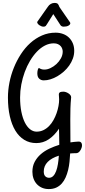

<svg xmlns="http://www.w3.org/2000/svg" viewBox="-20 -937 580 1311"><path d="M382.8 -58.1Q351.1 -11.2 312.5 14.4Q273.9 40 228 40Q181.6 40 145.5 17.8Q109.4 -4.4 84.7 -45.2Q60.1 -85.9 47.1 -143.3Q34.2 -200.7 34.2 -271Q34.2 -320.8 44.4 -373Q54.7 -425.3 74.5 -474.4Q94.2 -523.4 122.6 -567.1Q150.9 -610.8 187 -643.3Q223.1 -675.8 266.6 -694.8Q310.1 -713.9 359.9 -713.9Q386.7 -713.9 410.2 -705.3Q433.6 -696.8 450.4 -680.7Q467.3 -664.6 477.1 -641.6Q486.8 -618.7 486.8 -589.8Q486.8 -562.5 477.5 -537.1Q468.3 -511.7 452.4 -489.3Q436.5 -466.8 415.5 -448.2Q394.5 -429.7 371.6 -416.3Q348.6 -402.8 324.7 -395.5Q300.8 -388.2 278.8 -388.2Q260.7 -388.2 247.8 -399.7Q234.9 -411.1 234.9 -436Q234.9 -441.4 235.6 -447.8Q236.3 -454.1 237.8 -459.5Q239.3 -464.8 241.2 -468.5Q243.2 -472.2 246.1 -472.2Q248.5 -472.2 250.7 -470.5Q252.9 -468.8 256.6 -467Q260.3 -465.3 266.6 -463.6Q272.9 -461.9 284.2 -461.9Q303.2 -461.9 325 -472.2Q346.7 -482.4 365.2 -499.5Q383.8 -516.6 396 -538.8Q408.2 -561 408.2 -585Q408.2 -593.8 405 -603.5Q401.9 -613.3 394.8 -621.6Q387.7 -629.9 376 -635.5Q364.3 -641.1 347.2 -641.1Q315.9 -641.1 286.6 -626Q257.3 -610.8 231.9 -584.2Q206.5 -557.6 185.3 -522Q164.1 -486.3 148.9 -445.3Q133.8 -404.3 125.5 -359.9Q117.2 -315.4 117.2 -272Q117.2 -217.8 125.7 -174.6Q134.3 -131.3 149.4 -101.1Q164.6 -70.8 185.3 -54.4Q206.1 -38.1 230 -38.1Q255.4 -38.1 276.9 -48.6Q298.3 -59.1 315.4 -76.7Q332.5 -94.2 345.2 -117.2Q357.9 -140.1 366.5 -164.6Q375 -189 379.4 -213.1Q383.8 -237.3 383.8 -257.8Q383.8 -265.6 382.8 -275.6Q381.8 -285.6 381.8 -291Q381.8 -298.3 384.5 -302.2Q387.2 -306.2 391.6 -308.1Q396 -310.1 401.9 -310.5Q407.7 -311 414.1 -311Q420.9 -311 429.7 -308.1Q438.5 -305.2 446.5 -300Q454.6 -294.9 460.2 -288.1Q465.8 -281.2 465.8 -272.9Q461.9 -232.4 460.9 -196Q460 -159.7 460 -122.1Q460 -86.9 460.4 -48.8Q460.9 -10.7 460.9 35.2Q475.1 32.7 488.5 31.7Q502 30.8 514.2 29.8Q531.7 28.8 536.9 40.8Q542 52.7 538.3 67.9Q534.7 83 524.4 95.7Q514.2 108.4 501 108.9Q489.7 108.9 479.7 109.4Q469.7 109.9 459 110.8Q457.5 139.2 454.6 168Q451.7 196.8 445.1 223.9Q438.5 251 428 274.7Q417.5 298.3 401.9 315.9Q386.2 333.5 364.3 343.8Q342.3 354 313 354Q287.6 354 266.8 345Q246.1 335.9 231.4 320.1Q216.8 304.2 209 282.7Q201.2 261.2 201.2 235.8Q201.2 197.8 216.8 168.2Q232.4 138.7 258.1 116.2Q283.7 93.8 316.9 78.1Q350.1 62.5 384.8 51.8V42Q384.8 9.8 383.8 -15.1Q382.8 -40 382.8 -58.1ZM314.9 276.9Q331.5 276.9 343.5 264.6Q355.5 252.4 363.3 231.4Q371.1 210.4 375.5 183.3Q379.9 156.2 381.8 126Q332 141.6 305.4 168.9Q278.8 196.3 278.8 233.9Q278.8 256.8 289.3 266.8Q299.8 276.9 314.9 276.9ZM452.1 -793Q455.1 -789.1 457.5 -785.4Q460 -781.7 460 -777.8Q460 -769.5 447.8 -762.2Q435.5 -754.9 415 -754.9Q406.7 -754.9 401.1 -758.1Q395.5 -761.2 393.1 -765.1L343.8 -840.8L300.8 -772Q296.9 -765.1 292.5 -760Q288.1 -754.9 276.9 -754.9Q270 -754.9 262.5 -757.8Q254.9 -760.7 248.5 -765.1Q242.2 -769.5 238 -775.1Q233.9 -780.8 233.9 -786.1Q233.9 -788.1 235.8 -790L306.2 -890.1Q314.9 -903.8 327.1 -910.4Q339.4 -917 352.1 -917Q360.8 -917 366.2 -915.3Q371.6 -913.6 375 -910.2Q378.4 -906.7 380.6 -901.6Q382.8 -896.5 385.7 -889.2Z"/></svg>

Font: Grand Hotel
Style: Regular
Weight: 400
Designer: Brian J. Bonislawsky & Jim Lyles for Astigmatic (AOETI)
Foundry: Astigmatic (AOETI)
Version: Version 001.000